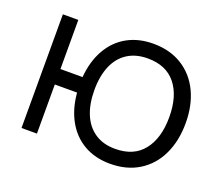

<svg xmlns="http://www.w3.org/2000/svg" viewBox="-99 -699 990 857"><g transform="rotate(20 395.5 -270.0)"><path d="M248.7 -233.3H143V0H69.7V-540H143V-306.7H248Q254.3 -382.7 286 -438.8Q317.7 -495 371.2 -525Q424.8 -555 495.3 -555Q574.3 -555 632.2 -518.9Q690 -482.8 720.5 -418.6Q751 -354.3 751 -271Q751 -186.2 720.2 -121.5Q689.5 -56.8 631.7 -20.9Q573.8 15 495 15Q424.2 15 370.9 -15.5Q317.7 -46 286.3 -102.2Q255 -158.3 248.7 -233.3ZM673 -270.7Q673 -371 627.3 -427.8Q581.7 -484.7 494 -484.7Q437.7 -484.7 398 -459.2Q358.3 -433.7 337.8 -385.6Q317.3 -337.5 317.3 -271Q317.3 -205.2 337.5 -156.7Q357.7 -108.2 397.1 -81.8Q436.5 -55.3 493.3 -55.3Q582 -55.3 627.5 -113.2Q673 -171 673 -270.7Z"/></g></svg>

Font: Tap Sans
Style: Regular
Weight: 400
Designer: Tap Payments
Foundry: Tap Payments
Version: Version 1.001;Glyphs 3.1.2 (3151)